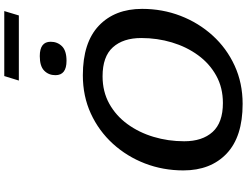

<svg xmlns="http://www.w3.org/2000/svg" viewBox="-146 -970 1128 876"><g transform="rotate(-90 418.0 -532.0)"><path d="M815.5 -447.5Q815.5 -355 783.8 -272.5Q752 -190 694 -126Q636 -62 556.5 -25.5Q477 11 382 11Q232 11 155.2 -62Q78.5 -135 78.5 -259.5Q78.5 -352 110.2 -434.5Q142 -517 200.2 -581Q258.5 -645 337.8 -681.5Q417 -718 512.5 -718Q662 -718 738.8 -645Q815.5 -572 815.5 -447.5ZM211.5 -255.5Q211.5 -173 254 -126Q296.5 -79 386 -79Q456 -79 511 -109.5Q566 -140 604.2 -192.5Q642.5 -245 662.5 -311.8Q682.5 -378.5 682.5 -451.5Q682.5 -534 640.2 -581Q598 -628 508 -628Q438 -628 383 -597.5Q328 -567 289.8 -514.5Q251.5 -462 231.5 -395.2Q211.5 -328.5 211.5 -255.5ZM578.5 -792.5Q513 -792.5 513 -843Q513 -874 533.5 -894.2Q554 -914.5 600 -914.5Q665.5 -914.5 665.5 -865Q665.5 -834 645 -813.2Q624.5 -792.5 578.5 -792.5ZM488.5 -1010 509 -1076.5H805.5L785.5 -1010Z"/></g></svg>

Font: Newsreader Caption Medium
Style: Italic
Weight: 500
Italic angle: -17°
Designer: Hugues Gentile
Foundry: Production Type
Version: Version 1.001